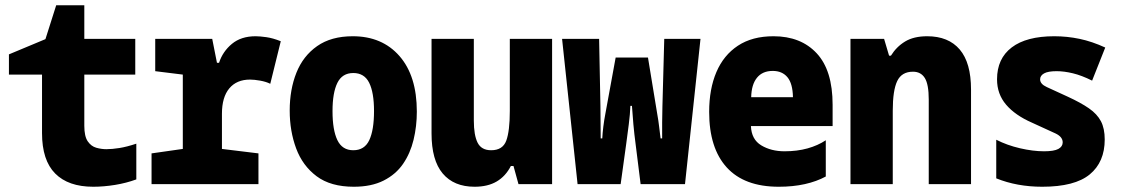

<svg xmlns="http://www.w3.org/2000/svg" viewBox="-20 -701 4280 731"><path d="M335 10Q240 10 190 -40.5Q140 -91 140 -194V-417H14V-494L153 -552L194 -681H301V-553H495V-417H301V-222Q301 -182 314 -163Q327 -144 346.5 -138.5Q366 -133 385 -133Q407 -133 435 -137.5Q463 -142 499 -154V-18Q461 -4 418 3Q375 10 335 10Z M557 0V-117L676 -134V-417L571 -430V-553H788L806 -462H814Q828 -505 863 -534Q898 -563 953 -563Q969 -563 994 -559.5Q1019 -556 1049 -544L1009 -382Q993 -390 970.5 -394Q948 -398 932 -398Q881 -398 853 -364.5Q825 -331 825 -268V-134L964 -117V0Z M1327 10Q1239 10 1185.5 -30Q1132 -70 1107.5 -136Q1083 -202 1083 -280Q1083 -360 1108.5 -424Q1134 -488 1187.5 -525.5Q1241 -563 1323 -563Q1435 -563 1501 -487.5Q1567 -412 1567 -276Q1567 -220 1554.5 -168.5Q1542 -117 1514.5 -77Q1487 -37 1440.5 -13.5Q1394 10 1327 10ZM1325 -129Q1368 -129 1386 -167.5Q1404 -206 1404 -278Q1404 -349 1385.5 -386Q1367 -423 1325 -423Q1283 -423 1264.5 -385.5Q1246 -348 1246 -278Q1246 -206 1264.5 -167.5Q1283 -129 1325 -129Z M1787 10Q1708 10 1665.5 -40.5Q1623 -91 1623 -193V-553H1784V-242Q1784 -186 1798.5 -157.5Q1813 -129 1850 -129Q1894 -129 1907.5 -165.5Q1921 -202 1921 -279V-553H2082V0H1954L1935 -69H1925Q1905 -30 1871 -10Q1837 10 1787 10Z M2179 0 2120 -553H2261L2266 -297Q2266 -271 2266.5 -235.5Q2267 -200 2267 -174H2273Q2274 -194 2277 -218.5Q2280 -243 2285 -269L2324 -482H2447L2482 -269Q2487 -241 2489.5 -219Q2492 -197 2495 -174H2501Q2501 -201 2501 -234.5Q2501 -268 2502 -295L2509 -553H2647L2588 0H2419L2400 -152Q2395 -189 2391.5 -227.5Q2388 -266 2386 -298H2380Q2379 -267 2374 -228Q2369 -189 2364 -152L2343 0Z M2945 10Q2814 10 2747 -63.5Q2680 -137 2680 -275Q2680 -362 2707.5 -426.5Q2735 -491 2789.5 -527Q2844 -563 2925 -563Q3029 -563 3089.5 -498Q3150 -433 3150 -302V-221H2839Q2841 -170 2878.5 -147.5Q2916 -125 2967 -125Q3015 -125 3054.5 -136Q3094 -147 3124 -167V-29Q3089 -10 3044 0Q2999 10 2945 10ZM2999 -331Q2998 -383 2978 -407Q2958 -431 2922 -431Q2883 -431 2862 -405Q2841 -379 2840 -331Z M3218 0V-553H3346L3365 -489H3372Q3393 -523 3426 -543Q3459 -563 3510 -563Q3591 -563 3634 -512.5Q3677 -462 3677 -360V0H3516V-322Q3516 -380 3501 -404Q3486 -428 3456 -428Q3413 -428 3396 -392.5Q3379 -357 3379 -280V0Z M3948 10Q3852 10 3773 -22V-169Q3814 -148 3863.5 -136.5Q3913 -125 3955 -125Q3993 -125 4009.5 -134Q4026 -143 4026 -159Q4026 -180 3998.5 -193Q3971 -206 3909 -234Q3845 -262 3810.5 -302.5Q3776 -343 3776 -399Q3776 -478 3832 -520.5Q3888 -563 3994 -563Q4043 -563 4090.5 -553Q4138 -543 4188 -520L4138 -394Q4098 -414 4064.5 -422Q4031 -430 4003 -430Q3970 -430 3955 -421.5Q3940 -413 3940 -399Q3940 -381 3965.5 -369.5Q3991 -358 4045 -333Q4095 -310 4126 -288.5Q4157 -267 4171.5 -239.5Q4186 -212 4186 -170Q4186 -84 4129 -37Q4072 10 3948 10Z"/></svg>

Font: Noto Sans Mono Condensed Black
Style: Regular
Weight: 900
Width: 3
Designer: Monotype Design Team
Foundry: Monotype Imaging Inc.
Version: Version 2.014